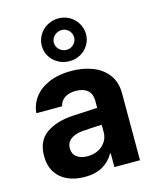

<svg xmlns="http://www.w3.org/2000/svg" viewBox="-122 -899 802 991"><g transform="rotate(-15 279.0 -403.0)"><path d="M228.5 -311.5Q282.2 -314.9 360.4 -318.4V-361.3Q359.4 -394.5 337.4 -413.1Q315.4 -431.6 275.4 -431.6Q239.3 -431.6 216.3 -416Q193.4 -400.4 187.5 -373H49.8Q54.2 -419.9 82.3 -457Q110.4 -494.1 160.6 -515.6Q210.9 -537.1 279.3 -537.1Q339.8 -537.1 390.9 -518.1Q441.9 -499 472.9 -458.7Q503.9 -418.5 503.9 -357.4V0H367.2V-73.2H363.3Q342.3 -34.7 303.5 -12.5Q264.6 9.8 208 9.8Q156.2 9.8 116.5 -8.1Q76.7 -25.9 54 -61.5Q31.2 -97.2 31.2 -148.4Q31.2 -230.5 86.4 -268.6Q141.6 -306.6 228.5 -311.5ZM249 -89.8Q281.2 -89.8 306.9 -103Q332.5 -116.2 346.7 -139.2Q360.8 -162.1 360.4 -189.5V-228Q337.4 -227.5 303.7 -225.6Q270 -223.6 252 -221.7Q213.9 -217.8 191.9 -200.2Q169.9 -182.6 169.9 -152.3Q169.9 -122.6 191.7 -106.2Q213.4 -89.8 249 -89.8ZM167 -701.2Q167 -731.9 182.9 -758.5Q198.7 -785.2 226.1 -800.8Q253.4 -816.4 286.1 -816.4Q318.4 -816.4 345.2 -800.8Q372.1 -785.2 387.7 -758.5Q403.3 -731.9 403.3 -701.2Q403.3 -669.9 387.7 -644Q372.1 -618.2 345.2 -603Q318.4 -587.9 286.1 -587.9Q253.4 -587.9 226.1 -603Q198.7 -618.2 182.9 -644Q167 -669.9 167 -701.2ZM339.8 -701.2Q339.8 -714.4 333 -726.6Q326.2 -738.8 314.2 -746.3Q302.2 -753.9 288.1 -753.9Q272.5 -753.9 259.5 -746.6Q246.6 -739.3 239 -727.1Q231.4 -714.8 231.4 -701.2Q231.4 -679.7 247.3 -664.1Q263.2 -648.4 286.1 -648.4Q308.6 -648.4 324.2 -664.1Q339.8 -679.7 339.8 -701.2Z"/></g></svg>

Font: WEMIX Pretendard
Style: Bold
Weight: 700
Designer: Base glyphs from Inter by Rasmus Andersson; Hangeul glyphs from Noto Sans CJK(Source Han Sans) by Jang Soo-young and Kan
Foundry: Kil Hyung-jin
Version: Version 1.000